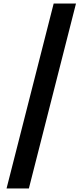

<svg xmlns="http://www.w3.org/2000/svg" viewBox="-20 -820 466 1084"><path d="M17 244H143L409 -800H283Z"/></svg>

Font: Noto Sans Malayalam
Style: Bold
Weight: 700
Designer: Jelle Bosma - Monotype Design Team
Foundry: Monotype Imaging Inc.
Version: Version 2.104